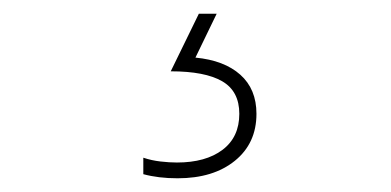

<svg xmlns="http://www.w3.org/2000/svg" viewBox="-20 -20 570 280"><path d="M239 240Q211 240 189 234V210Q201 214 214 215.5Q227 217 238 217Q280 217 304.5 198.5Q329 180 329 146Q329 113 304 98.5Q279 84 229 84L270 0H296L265 64Q307 68 330.5 89Q354 110 354 146Q354 189 322.5 214.5Q291 240 239 240Z"/></svg>

Font: Noto Sans Mono Condensed Thin
Style: Regular
Weight: 100
Width: 3
Designer: Monotype Design Team
Foundry: Monotype Imaging Inc.
Version: Version 2.014; ttfautohint (v1.8.4.7-5d5b)